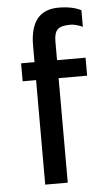

<svg xmlns="http://www.w3.org/2000/svg" viewBox="-53 -763 443 798"><g transform="rotate(-5 169.0 -364.0)"><path d="M222 -728Q279 -728 316 -709V-640Q286 -653 265 -653Q225 -653 211 -638.5Q197 -624 197 -590V-511H316V-436H197V0H103V-436H47V-511H103V-580Q103 -728 222 -728Z"/></g></svg>

Font: Chivo
Style: Regular
Weight: 400
Designer: Hector Gatti
Foundry: Omnibus-Type
Version: Version 1.007;PS 001.007;hotconv 1.0.88;makeotf.lib2.5.64775